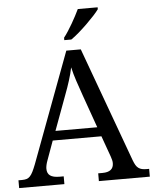

<svg xmlns="http://www.w3.org/2000/svg" viewBox="-61 -982 827 1032"><g transform="rotate(-5 352.5 -465.5)"><path d="M202.1 -238.8 164.1 -133.8Q159.7 -122.1 157.2 -110.6Q154.8 -99.1 154.8 -90.8Q154.8 -65.4 171.1 -53.7Q187.5 -42 221.2 -42H244.1V0H0V-42H19Q33.7 -42 43.9 -45.2Q54.2 -48.3 62.5 -57.1Q70.8 -65.9 78.4 -81.1Q85.9 -96.2 95.2 -120.1L316.9 -713.9H395L621.1 -95.2Q627 -79.6 633.1 -69.3Q639.2 -59.1 647.5 -53Q655.8 -46.9 666.5 -44.4Q677.2 -42 691.9 -42H705.1V0H430.2V-42H453.1Q513.2 -42 513.2 -89.8Q513.2 -98.1 511 -106.9Q508.8 -115.7 504.9 -127L464.8 -238.8ZM384.8 -463.9Q369.1 -508.3 356.2 -547.1Q343.3 -585.9 335 -622.1Q331.5 -604 326.9 -587.2Q322.3 -570.3 316.9 -552.7Q311.5 -535.2 304.7 -515.9Q297.9 -496.6 289.1 -473.1L221.2 -289.1H446.8ZM311 -784.2Q322.3 -798.3 334.2 -816.9Q346.2 -835.4 357.7 -855.2Q369.1 -875 379.6 -894.8Q390.1 -914.6 397.9 -931.2H504.9V-920.9Q495.6 -907.7 477.5 -887.9Q459.5 -868.2 437.5 -846.7Q415.5 -825.2 392.3 -804.9Q369.1 -784.7 349.1 -771H311Z"/></g></svg>

Font: Sahl Naskh
Style: Regular
Weight: 400
Designer: Pascal Zoghbi
Version: Version 1.001